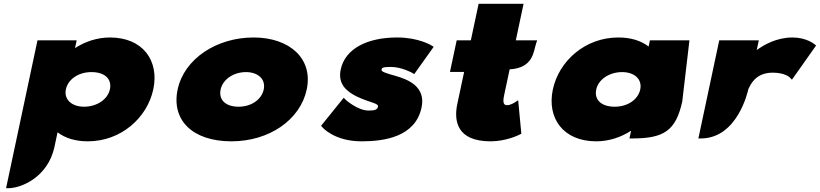

<svg xmlns="http://www.w3.org/2000/svg" viewBox="-20 -724 4287 1004"><path d="M372.4 -472.5 381 -513H176L11.7 260.2L27 260C90.5 259 229.8 203.6 264.6 45L281 -32.2C320.5 -1.9 373.5 15 439.4 15C612.7 15 750 -108 781.6 -257C813.3 -406 728 -528 554.9 -528C487.5 -528 424.2 -506.1 372.4 -472.5ZM324.6 -256.9C335.8 -309.6 390.2 -347 458.2 -347C529.5 -347 566 -309.7 554.7 -256.9C543.4 -203.7 485.6 -166 419.7 -166C355.1 -166 313.3 -203.6 324.6 -256.9Z M1583.9 -256C1618.2 -417.2 1495 -528 1305.8 -528C1113.5 -528 943.2 -417.3 908.9 -256C875.2 -97.2 985 15 1190.4 15C1387.3 15 1550.1 -97 1583.9 -256ZM1359.1 -256.1C1347.9 -203.4 1294.3 -166 1227.8 -166C1158.1 -166 1122.5 -203.2 1133.7 -256.1C1145.1 -309.4 1201.9 -347 1266.3 -347C1329.5 -347 1370.5 -309.4 1359.1 -256.1Z M1847.6 -218.3C1917 -186.1 1960.5 -184.5 1956.6 -166.1C1952.9 -149.1 1937.2 -146 1906.4 -146C1850.7 -146 1788.5 -201.5 1788.5 -201.5L1777.4 -212.8L1659 -66.3L1665.7 -58.6C1667.7 -56.3 1729 15 1871.1 15C1989.2 15 2151.7 -7.8 2184.4 -161.7C2207.4 -269.8 2116.7 -308 2047.2 -327.5C1993.8 -342.2 1973 -349.9 1975 -359.4C1977.1 -369 1978.8 -374 2024 -374C2080.1 -374 2134.1 -343.7 2134.1 -343.7L2146.1 -336.5L2247.8 -479.2L2237.3 -485.7C2234.9 -487.2 2169.5 -528 2056.7 -528C1900.3 -528 1784.8 -469.4 1761.7 -360.8C1744.8 -281.2 1796.4 -243.7 1847.6 -218.3Z M2333 -348H2407L2371.3 -180.2C2352.8 -92.8 2368.1 15 2545.6 15C2627.1 15 2693.3 -18.3 2694.4 -18.9L2706.2 -24.8L2689.6 -199.8L2669.8 -187C2669.8 -187 2649 -174 2632 -174C2616.8 -174 2606.8 -181.7 2616 -225.2L2645 -361.3C2769.8 -368.7 2769.4 -455.3 2783.6 -497.3L2789 -513H2677.2L2717.8 -704H2482.7L2442.1 -513H2368.1Z M3280.1 -40.5 3271.5 0 3286.5 0C3451.7 -0.2 3514.1 -40.1 3547.7 -193.7L3547.7 -193.9L3585.2 -513H3378.5L3371.7 -480.8C3332.2 -511.1 3279.1 -528 3213.2 -528C3039.8 -528 2902.6 -405 2870.9 -256C2839.2 -107 2924.5 15 3097.7 15C3165 15 3228.4 -6.9 3280.1 -40.5ZM3327.9 -256.1C3316.7 -203.4 3262.3 -166 3194.4 -166C3123.1 -166 3086.6 -203.3 3097.8 -256.1C3109.2 -309.3 3167.1 -347 3233 -347C3297.7 -347 3339.3 -309.4 3327.9 -256.1Z M3893.6 -259.1C3903.3 -276.2 3926.7 -344 4020.4 -344C4084.7 -344 4108.9 -319.8 4109.1 -319.6L4121.2 -307.2L4247.4 -486L4239 -492.8C4236.9 -494.5 4196.1 -528 4124 -528C4041.7 -528 3975.5 -490.3 3937.1 -462.2L3948 -513H3741L3631.9 0.2L3647.1 0C3835.4 -2.5 3889.8 -241.7 3893.6 -259.1Z"/></svg>

Font: Hussar Nova
Style: 96
Weight: 700
Foundry: Cannot Into Space Fonts
Version: Version 0.99